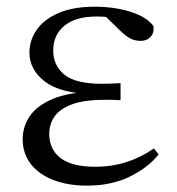

<svg xmlns="http://www.w3.org/2000/svg" viewBox="-20 -551 538 585"><path d="M245.3 14.6Q187 14.6 142.7 -2.5Q98.3 -19.6 73.7 -51.5Q49.1 -83.4 49.1 -126.7Q49.1 -165.3 70.9 -197.3Q92.7 -229.3 140.5 -249.5Q188.3 -269.8 265.7 -271.6V-263.4Q162.9 -266.8 116.3 -302.9Q69.7 -339 69.7 -390.7Q69.7 -428.3 91.7 -460Q113.6 -491.8 158.1 -511.2Q202.6 -530.6 269.8 -530.6Q305.9 -530.6 340.4 -524.4Q375 -518.1 403.3 -505.3Q431.6 -492.4 447.6 -471.9Q450.2 -450.8 438.8 -438.7Q427.5 -426.5 409.6 -426.5Q392.7 -426.5 379.7 -432.4Q366.7 -438.4 346.9 -456.8L289.6 -512.6L345.7 -511.5L355 -491.9Q329.4 -496.3 311.7 -498.5Q294.1 -500.7 274.7 -500.7Q210 -500.7 176 -472.4Q142.1 -444.1 142.1 -397.6Q142.1 -351.6 176 -323.6Q209.8 -295.7 291.2 -295.7Q303.3 -295.7 316.2 -296.2Q329.1 -296.7 347.3 -297.7V-245.7Q327.9 -246.9 318.4 -246.9Q309 -246.9 300.6 -246.9Q235.1 -246.9 198.1 -232.6Q161.1 -218.4 145.6 -195.2Q130 -172 130 -143.3Q130 -95.8 164.7 -69.3Q199.4 -42.9 269.6 -42.9Q320.3 -42.9 365.3 -57.2Q410.3 -71.5 448.9 -98.8L463.3 -80.5Q429.8 -38.9 373.8 -12.1Q317.9 14.6 245.3 14.6Z"/></svg>

Font: Noto Serif KR
Style: Regular
Weight: 200
Designer: Ryoko NISHIZUKA 西塚涼子 (kana & ideographs); Frank Grießhammer (Latin, Greek & Cyrillic); Wenlong ZHANG 张文龙 (bopomofo); San
Foundry: Adobe
Version: Version 2.001;hotconv 1.1.0;makeotfexe 2.6.0